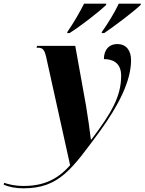

<svg xmlns="http://www.w3.org/2000/svg" viewBox="-179 -786 788 1046"><path d="M376 -612 375 -606H389C444 -643 551 -724 587 -759L589 -766H468C447 -720 408 -657 376 -612ZM188 -612 187 -606H200C258 -642 360 -721 399 -759L400 -766H279C255 -718 221 -660 188 -612ZM-51 240C144 240 214 133 363 -68C467 -211 535 -345 535 -458C535 -510 510 -546 459 -546C418 -546 387 -518 387 -464C430 -464 481 -448 481 -373C481 -261 428 -170 319 -26H316C312 -62 299 -156 290 -208L231 -536H23L20 -526H29C55 -526 64 -513 73 -473L203 114C134 193 56 227 -50 227C-100 227 -133 218 -156 210L-159 220C-132 232 -95 240 -51 240Z"/></svg>

Font: Noto Serif Display SemiCondensed ExtraBold
Style: Italic
Weight: 800
Width: 4
Italic angle: -12°
Designer: Monotype Design Team
Foundry: Monotype Imaging Inc.
Version: Version 2.009